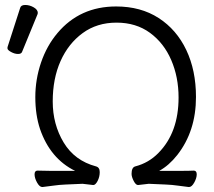

<svg xmlns="http://www.w3.org/2000/svg" viewBox="-20 -737 861 772"><path d="M312 2 243 5Q218 6 194 9.5Q170 13 151 15H150Q139 15 129 -3Q119 -21 119 -36Q119 -51 131 -51Q154 -50 183 -50H282Q182 -99 141 -218Q122 -275 122 -346.5Q122 -418 145 -485.5Q168 -553 211 -604Q301 -711 447 -711Q546 -711 618 -664.5Q690 -618 729 -536Q768 -454 768 -347Q768 -210 693 -114Q659 -71 620 -50H707Q742 -50 759 -51Q771 -51 771 -36Q771 -21 761 -3Q751 15 740 15H739Q720 13 696 9.5Q672 6 647 5L578 2L535 7Q526 7 517.5 -9.5Q509 -26 509 -38Q509 -64 524 -68Q578 -82 617 -122Q698 -204 698 -345Q698 -427 668.5 -495.5Q639 -564 583 -605Q527 -646 448.5 -646Q370 -646 312.5 -604Q255 -562 223.5 -491.5Q192 -421 192 -329Q192 -237 236 -164Q280 -91 366 -68Q381 -64 381 -45Q381 -26 372.5 -9.5Q364 7 355 7ZM61 -705Q64 -717 81.5 -717Q99 -717 115.5 -707.5Q132 -698 132 -685Q132 -682 131 -680L69 -529Q66 -520 52.5 -520Q39 -520 24.5 -528Q10 -536 10 -542.5Q10 -549 11 -550Z"/></svg>

Font: QiushuiShotai
Style: Regular
Weight: 600
Designer: Fontworks Inc.
Foundry: Fontworks Inc.
Version: Version 1.250